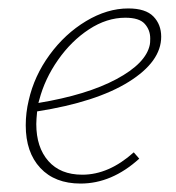

<svg xmlns="http://www.w3.org/2000/svg" viewBox="-20 -432 416 455"><path d="M362 -345Q362 -286 285 -238Q208 -190 68 -168Q66 -148 66 -138Q66 -83 94.5 -50.5Q123 -18 175 -18Q238 -18 297 -71L310 -56Q245 3 171 3Q110 3 75.5 -34Q41 -71 41 -135Q41 -165 48 -194Q61 -252 97.5 -302Q134 -352 184 -382Q234 -412 284 -412Q325 -412 343.5 -393Q362 -374 362 -345ZM336 -341Q336 -361 323 -375.5Q310 -390 277 -390Q233 -390 191 -362.5Q149 -335 117.5 -290Q86 -245 73 -195L71 -188Q186 -207 256 -244.5Q326 -282 335 -326Q336 -330 336 -341Z"/></svg>

Font: Ysabeau Infant Extralight
Style: Italic
Weight: 200
Italic angle: -12°
Designer: Christian Thalmann (Catharsis Fonts)
Version: Version 0.003